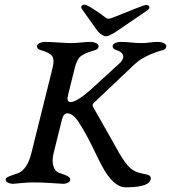

<svg xmlns="http://www.w3.org/2000/svg" viewBox="-20 -783 730 820"><path d="M603 -762Q618 -762 618 -752Q618 -746 611 -740L479 -650Q445 -628 434 -628Q417 -628 397 -650L333 -740Q327 -748 327 -752Q327 -763 341 -763Q350 -763 381 -743Q412 -723 432 -707Q441 -699 460 -707Q595 -762 603 -762ZM315 -263Q291 -299 267 -299Q251 -299 244 -270L209 -129Q201 -96 208 -73.5Q215 -51 232 -45Q235 -44 240.5 -42Q246 -40 249 -39Q252 -38 256.5 -36.5Q261 -35 263.5 -33.5Q266 -32 269 -30.5Q272 -29 273.5 -27.5Q275 -26 277 -24Q279 -22 279.5 -19.5Q280 -17 280 -15Q280 -8 270.5 -3Q261 2 249 2Q248 2 201 -1Q154 -4 126 -4Q98 -4 69 -1Q40 2 37 2Q24 2 14 -3Q4 -8 4 -15Q4 -22 12 -26.5Q20 -31 36 -36Q52 -41 59 -44Q97 -61 114 -129L205 -495Q213 -528 203 -543Q193 -558 154 -569Q138 -573 138 -586Q138 -594 149 -599Q160 -604 173 -604Q193 -604 229.5 -601.5Q266 -599 284 -599Q302 -599 325.5 -601.5Q349 -604 366 -604Q379 -604 390 -599Q401 -594 401 -586Q401 -573 386 -569Q341 -556 325 -543Q309 -530 300 -495L271 -379Q263 -347 281 -347Q309 -347 375 -407L490 -512Q500 -521 504.5 -531.5Q509 -542 503 -552.5Q497 -563 477 -569Q461 -574 461 -586Q461 -594 472 -599Q483 -604 496 -604Q516 -604 540.5 -601.5Q565 -599 583 -599Q601 -599 619.5 -601.5Q638 -604 655 -604Q668 -604 679 -599Q690 -594 690 -586Q690 -573 675 -569Q636 -558 609 -544.5Q582 -531 569.5 -521Q557 -511 530 -485L379 -342Q372 -336 380 -322Q405 -279 444.5 -208.5Q484 -138 488 -131Q516 -83 536.5 -65Q557 -47 591 -41Q610 -38 617 -34Q624 -30 624 -22Q624 17 517 17Q464 17 415 -75Q403 -97 385.5 -134Q368 -171 351.5 -201.5Q335 -232 315 -263Z"/></svg>

Font: EB Garamond 08
Style: Italic
Weight: 400
Italic angle: -14°
Version: Version 0.016